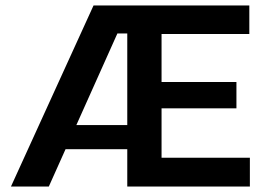

<svg xmlns="http://www.w3.org/2000/svg" viewBox="-20 -680 968 700"><path d="M20 0 321 -660H530L445 -558H408L158 0ZM150 -136V-224H493V-136ZM526 0V-105H891V0ZM444 0V-660H569V0ZM526 -285V-381H842V-285ZM526 -556V-660H889V-556Z"/></svg>

Font: Bricolage Grotesque 48pt Condensed ExtraBold SemiBold
Style: Regular
Weight: 600
Version: Version 1.000;gftools[0.9.30]